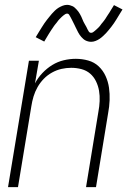

<svg xmlns="http://www.w3.org/2000/svg" viewBox="-20 -770 540 790"><path d="M13 0 99 -520H140L124 -427Q136 -450 154.5 -469.5Q173 -489 195 -502.5Q217 -516 242 -522Q267 -528 292 -528Q318 -528 343 -521Q368 -514 386 -497Q404 -480 414.5 -457Q425 -434 428.5 -409Q432 -384 431 -357.5Q430 -331 425 -305L375 0H334L385 -311Q389 -332 390 -354Q391 -376 387.5 -396.5Q384 -417 375 -435.5Q366 -454 351 -467Q336 -480 315.5 -485.5Q295 -491 273 -491Q253 -491 233 -486.5Q213 -482 194 -471.5Q175 -461 160 -445.5Q145 -430 134.5 -411.5Q124 -393 118 -373Q112 -353 109 -333L54 0ZM355 -598Q349 -598 343 -599.5Q337 -601 332 -603.5Q327 -606 322.5 -610Q318 -614 314.5 -618Q311 -622 307.5 -627Q304 -632 301.5 -637Q299 -642 296.5 -647Q294 -652 291.5 -657Q289 -662 286.5 -667.5Q284 -673 281 -678.5Q278 -684 275.5 -689.5Q273 -695 270.5 -699Q268 -703 265 -708.5Q262 -714 256 -714Q252 -714 248 -711.5Q244 -709 241 -706.5Q238 -704 234 -700.5Q230 -697 225.5 -692Q221 -687 220 -686Q219 -685 217 -682Q215 -679 212.5 -676Q210 -673 207.5 -670Q205 -667 202.5 -663.5Q200 -660 197.5 -656Q195 -652 192 -648Q189 -644 186.5 -639.5Q184 -635 180.5 -630Q177 -625 174.5 -620Q172 -615 168.5 -610Q165 -605 162 -599L127 -617Q134 -629 140 -638.5Q146 -648 151.5 -657Q157 -666 162.5 -674Q168 -682 173.5 -689Q179 -696 184 -702Q189 -708 193.5 -713.5Q198 -719 206 -726.5Q214 -734 221.5 -738.5Q229 -743 238 -746.5Q247 -750 256 -750Q262 -750 267.5 -748.5Q273 -747 278.5 -744.5Q284 -742 288 -738Q292 -734 296 -730Q300 -726 303 -721.5Q306 -717 309 -712Q312 -707 314.5 -701.5Q317 -696 319 -691Q321 -686 323.5 -680.5Q326 -675 329.5 -669.5Q333 -664 335.5 -659Q338 -654 340 -649.5Q342 -645 345.5 -640Q349 -635 355 -635Q359 -635 363 -637.5Q367 -640 369.5 -642.5Q372 -645 376.5 -648.5Q381 -652 385 -656.5Q389 -661 390.5 -662.5Q392 -664 393.5 -666.5Q395 -669 397.5 -672Q400 -675 403 -678.5Q406 -682 408.5 -685.5Q411 -689 413.5 -692.5Q416 -696 418.5 -700.5Q421 -705 424 -709Q427 -713 430 -718Q433 -723 436 -728Q439 -733 442.5 -738.5Q446 -744 449 -749L484 -731Q477 -720 471 -710Q465 -700 459.5 -691Q454 -682 448.5 -674Q443 -666 437.5 -659Q432 -652 427 -646Q422 -640 417.5 -635Q413 -630 405 -622.5Q397 -615 389.5 -610Q382 -605 373 -601.5Q364 -598 355 -598Z"/></svg>

Font: Iosevka SS18 Extralight
Style: Italic
Weight: 200
Italic angle: -9°
Monospace: yes
Designer: Belleve Invis
Foundry: Belleve Invis
Version: Version 25.1.1; ttfautohint (v1.8.4)